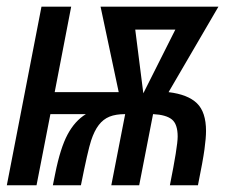

<svg xmlns="http://www.w3.org/2000/svg" viewBox="-49 -548 669 568"><path d="M-28.8 0 73.7 -528.3H161.6L112.8 -275.4H302.2L248.5 -528.3H597.2L449.7 -275.4Q506.8 -268.6 533.7 -242.4Q560.5 -216.3 560.5 -160.6Q560.5 -140.1 555.9 -106.2Q551.3 -72.3 536.6 0H453.6Q476.6 -114.7 476.6 -144Q476.6 -180.7 459.5 -194.6Q442.4 -208.5 403.8 -210.4L362.8 0H280.3L321.3 -210.4Q293.5 -210.4 274.9 -202.9Q256.3 -195.3 243.2 -178.2Q230 -161.1 220.5 -132.1Q210.9 -103 190.4 0H107.4L114.3 -34.2Q129.4 -109.9 150.9 -150.1Q172.4 -190.4 205.1 -210.4H100.1L59.1 0ZM469.7 -460.4H351.1L375 -272Z"/></svg>

Font: Cousine
Style: Italic
Weight: 400
Italic angle: -12°
Monospace: yes
Designer: Steve Matteson
Foundry: Monotype Imaging Inc.
Version: Version 1.21